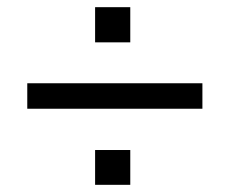

<svg xmlns="http://www.w3.org/2000/svg" viewBox="-20 -553 640 535"><path d="M56 -250V-321H544V-250ZM245 -38V-135H343V-38ZM245 -435V-533H343V-435Z"/></svg>

Font: Nunito Sans 12pt ExtraLight 8pt Medium
Style: Regular
Weight: 500
Version: Version 3.101;gftools[0.9.27]